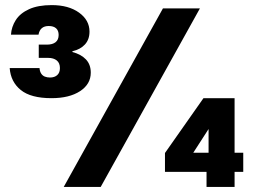

<svg xmlns="http://www.w3.org/2000/svg" viewBox="-20 -733 998 753"><path d="M182 -348Q101 -348 61.5 -380Q22 -412 18 -466H135Q136 -453 141.5 -444.5Q147 -436 156 -432.5Q165 -429 176 -429Q194 -429 204.5 -438.5Q215 -448 215 -466Q215 -486 202.5 -496Q190 -506 169 -506H132V-558H164Q186 -558 198 -567.5Q210 -577 210 -596Q210 -613 200 -622Q190 -631 171 -631Q154 -631 144 -622.5Q134 -614 131 -597H23Q25 -628 42 -654.5Q59 -681 94 -697Q129 -713 183 -713Q249 -713 290 -683.5Q331 -654 331 -609Q331 -578 313 -558.5Q295 -539 264 -532V-529Q298 -520 317 -500Q336 -480 336 -448Q336 -403 294 -375.5Q252 -348 182 -348ZM230 0 619 -700H764L375 0ZM790 0V-59H627V-133L778 -348H900V-134H934V-59H900V0ZM738 -134H798V-227Z"/></svg>

Font: DM Sans 10pt Black
Style: Regular
Weight: 900
Version: Version 4.004;gftools[0.9.30]